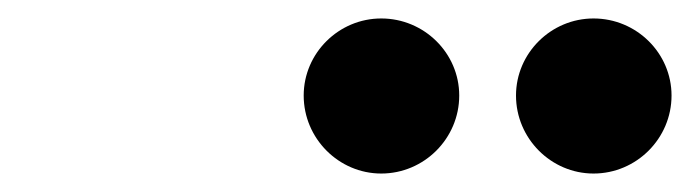

<svg xmlns="http://www.w3.org/2000/svg" viewBox="-20 -1029 748 208"><path d="M539 -925.5C539 -879 577 -841 623 -841C669.5 -841 707.5 -879 707.5 -925.5C707.5 -971.5 669.5 -1009 623 -1009C577 -1009 539 -971.5 539 -925.5ZM309 -925.5C309 -879 347 -841 393 -841C439.5 -841 477.5 -879 477.5 -925.5C477.5 -971.5 439.5 -1009 393 -1009C347 -1009 309 -971.5 309 -925.5Z"/></svg>

Font: Bodoni* 96pt Fatface
Style: Italic
Weight: 900
Italic angle: -13°
Version: Version 2.3